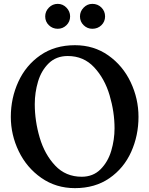

<svg xmlns="http://www.w3.org/2000/svg" viewBox="-20 -961 771 994"><path d="M697 -356Q697 -259 659 -174.5Q621 -90 546.5 -38.5Q472 13 368 13Q270 13 194 -40Q118 -93 77 -178Q36 -263 36 -356Q36 -453 75 -538Q114 -623 189 -675Q264 -727 368 -727Q466 -727 541 -674Q616 -621 656.5 -535.5Q697 -450 697 -356ZM160 -422Q160 -335 185.5 -248.5Q211 -162 265.5 -104Q320 -46 403 -46Q462 -46 500.5 -84.5Q539 -123 556 -180.5Q573 -238 573 -297Q573 -381 547.5 -467.5Q522 -554 467.5 -612.5Q413 -671 331 -671Q271 -671 232.5 -633.5Q194 -596 177 -539Q160 -482 160 -422ZM343 -876Q343 -849 324 -830.5Q305 -812 279 -812Q252 -812 233 -830.5Q214 -849 214 -876Q214 -902 233 -921.5Q252 -941 279 -941Q305 -941 324 -921.5Q343 -902 343 -876ZM524 -876Q524 -849 505 -830.5Q486 -812 458 -812Q432 -812 413 -830.5Q394 -849 394 -876Q394 -902 413 -921.5Q432 -941 458 -941Q486 -941 505 -922Q524 -903 524 -876Z"/></svg>

Font: Amita
Style: Bold
Weight: 700
Designer: Eduardo Rodriguez Tunni, Modular Infotech, Brian J. Bonislawsky
Foundry: Eduardo Rodriguez Tunni, Modular Infotech, Brian J. Bonislawsky
Version: Version 1.003